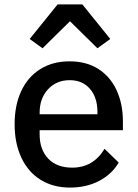

<svg xmlns="http://www.w3.org/2000/svg" viewBox="-20 -834 621 867"><path d="M240 -814H352L478 -658L420 -616L296 -738L172 -616L114 -658ZM46 -273Q46 -359 76 -423Q106 -487 162 -522Q218 -557 294 -557Q371 -557 425 -522Q479 -487 507 -425.5Q535 -364 535 -286V-246H159V-227Q159 -159 197.5 -118Q236 -77 306 -77Q401 -77 452 -162L516 -100Q486 -48 428.5 -17.5Q371 13 296 13Q220 13 163.5 -22Q107 -57 76.5 -122Q46 -187 46 -273ZM159 -318H420V-328Q420 -394 386 -433Q352 -472 295 -472Q235 -472 197 -431Q159 -390 159 -325Z"/></svg>

Font: IBM Plex Sans JP Medium
Style: Regular
Weight: 500
Designer: Mike Abbink; Paul van der Laan; Pieter van Rosmalen; Wujin Sim; Yejin Wi; Jinhee Kim; Boomi Park; Yona Kim; Kichan Ma
Foundry: Sandoll Inc.
Version: Version 1.001